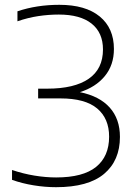

<svg xmlns="http://www.w3.org/2000/svg" viewBox="-20 -769 558 798"><path d="M213 9Q167 9 119.5 1.2Q72 -6.5 30 -21.5V-62.5Q76 -47 123 -39.2Q170 -31.5 213.5 -31.5Q325 -31.5 379.2 -75.2Q433.5 -119 433.5 -201Q433.5 -276.5 383.8 -318.2Q334 -360 231 -360H138.5V-400.5H176.5Q289 -400.5 348.5 -441.5Q408 -482.5 408 -563.5Q408 -633 360.8 -670.8Q313.5 -708.5 224.5 -708.5Q181.5 -708.5 138.8 -702Q96 -695.5 52.5 -680.5V-722Q132.5 -749 226.5 -749Q335.5 -749 394.5 -700.5Q453.5 -652 453.5 -565.5Q453.5 -498.5 415.5 -452.5Q377.5 -406.5 312 -386Q393.5 -369.5 436 -322Q478.5 -274.5 478.5 -200Q478.5 -102 412.8 -46.5Q347 9 213 9Z"/></svg>

Font: Encode Sans Semi Expanded ExtraLight
Style: Regular
Weight: 200
Width: 6
Designer: Multiple Designers
Foundry: Impallari Type
Version: Version 3.000; ttfautohint (v1.8.3) -l 8 -r 50 -G 200 -x 14 